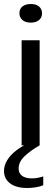

<svg xmlns="http://www.w3.org/2000/svg" viewBox="-49 -726 277 959"><path d="M59 0V-525H149V0ZM105 -613Q77 -613 62.5 -626.5Q48 -640 48 -660Q48 -682 63.5 -694Q79 -706 105 -706Q132 -706 146.5 -693Q161 -680 161 -660Q161 -638 145.5 -625.5Q130 -613 105 -613ZM87 213Q32 213 1.5 190Q-29 167 -29 128Q-29 101 -13.5 75Q2 49 31.5 26Q61 3 103 -16H138L149 0Q102 27 73 55Q44 83 44 116Q44 139 61 152Q78 165 111 165Q126 165 141 162Q156 159 167 155V199Q155 205 132.5 209Q110 213 87 213Z"/></svg>

Font: Mona Sans Expanded
Style: Regular
Weight: 400
Width: 7
Designer: Deni Anggara
Foundry: GitHub
Version: Version 2.000